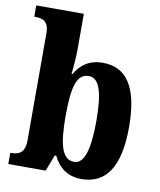

<svg xmlns="http://www.w3.org/2000/svg" viewBox="-86 -828 755 906"><g transform="rotate(10 292.0 -375.0)"><path d="M365 10C481 10 545 -76 545 -270C545 -463 484 -548 371 -548C304 -548 264 -515 239 -471H234C238 -501 242 -554 242 -591V-760H14V-706H18C55 -706 84 -696 84 -639V-125C84 -63 51 -54 20 -54H14V0H193L223 -78H230C255 -26 298 10 365 10ZM318 -64C258 -64 241 -138 241 -271C241 -408 258 -475 317 -475C367 -475 388 -409 388 -272C388 -138 367 -64 318 -64Z"/></g></svg>

Font: Noto Serif Myanmar Condensed ExtraBold
Style: Regular
Weight: 800
Width: 3
Designer: Ben Mitchell and the Monotype Design Team
Foundry: Monotype Imaging Inc.
Version: Version 2.106